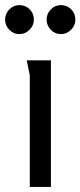

<svg xmlns="http://www.w3.org/2000/svg" viewBox="-33 -734 316 754"><path d="M84 -438Q84 -439 81 -452.5Q78 -466 75.5 -480Q73 -494 72 -497H167V0H84ZM100 -657Q100 -634 83 -617Q66 -600 43 -600Q20 -600 3.5 -617Q-13 -634 -13 -657Q-13 -680 3.5 -697Q20 -714 43 -714Q67 -714 83.5 -697.5Q100 -681 100 -657ZM263 -657Q263 -634 246 -617Q229 -600 206 -600Q183 -600 166.5 -617Q150 -634 150 -657Q150 -680 166.5 -697Q183 -714 206 -714Q230 -714 246.5 -697.5Q263 -681 263 -657Z"/></svg>

Font: Rosario Light Light
Style: Regular
Weight: 300
Version: Version 1.101; ttfautohint (v1.8.1.43-b0c9)